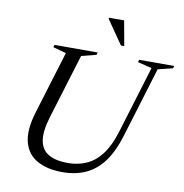

<svg xmlns="http://www.w3.org/2000/svg" viewBox="-96 -992 1049 1092"><g transform="rotate(10 429.0 -445.5)"><path d="M211 -281.5Q186.5 -199.5 195.2 -147.5Q204 -95.5 245.2 -71Q286.5 -46.5 357.5 -46.5Q415.5 -46.5 464 -67.8Q512.5 -89 550.5 -138.2Q588.5 -187.5 614 -270.5L733 -660.5L651.5 -681L656 -695H858L853.5 -681L768.5 -660L644.5 -254Q616.5 -161.5 573.8 -103.2Q531 -45 472 -17.5Q413 10 335.5 10Q248 10 189.8 -22.5Q131.5 -55 113.5 -122.8Q95.5 -190.5 127 -295.5L238.5 -660L162.5 -681L167 -695H416L412 -681L326.5 -659ZM558.5 -757H539.5L444.5 -894.5L445 -901H532.5Z"/></g></svg>

Font: Newsreader 48pt
Style: Italic
Weight: 400
Italic angle: -17°
Version: Version 1.003